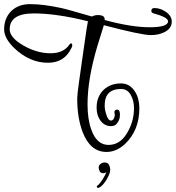

<svg xmlns="http://www.w3.org/2000/svg" viewBox="-52 -590 852 930"><path d="M464 146Q385 146 348 49Q322 -20 322 -112Q322 -132 330.5 -191.5Q339 -251 353 -350Q358 -381 362.5 -415.5Q367 -450 374 -487Q298 -506 232.5 -515.5Q167 -525 112 -525Q-5 -525 -5 -448Q-5 -414 43 -381Q117 -332 193 -332Q256 -332 284 -374Q289 -380 292 -380Q298 -380 298 -370Q298 -363 294 -358Q261 -286 180 -286Q91 -286 16 -358Q-32 -405 -32 -448Q-32 -502 3 -537Q38 -570 93 -570Q128 -570 166 -565Q204 -560 245 -551Q260 -548 297 -537.5Q334 -527 393 -510Q407 -517 422 -517Q458 -517 455 -493Q584 -458 673 -458Q762 -458 762 -487Q762 -506 693 -525Q681 -528 681 -537Q681 -551 696 -551Q724 -551 751 -533Q780 -513 780 -485Q780 -452 744 -434Q730 -427 713.5 -423.5Q697 -420 679 -420Q633 -420 451 -468Q450 -467 420 -368Q372 -208 372 -85Q372 -13 390 37Q416 112 474 112Q537 112 573 37Q597 -11 597 -66Q597 -101 583 -127Q567 -159 534 -159Q455 -159 455 -79Q455 -60 462 -38Q471 -6 486 -6Q493 -6 499 -15Q504 -25 504 -33Q504 -34 504 -36Q504 -38 503 -40Q503 -42 502.5 -43.5Q502 -45 502 -46Q502 -59 516 -59Q529 -59 529 -34Q529 -12 518 3Q508 21 486 21Q453 21 433 -8Q416 -32 416 -69Q416 -121 449 -154Q483 -186 534 -186Q577 -186 602 -146Q623 -113 623 -66Q623 41 554 107Q512 146 464 146ZM454 197Q471 197 476.5 209.5Q482 222 482 231Q482 244 473.5 262.5Q465 281 452.5 297Q440 313 428 319Q426 320 423 320Q417 320 417 314Q417 310 420 309Q431 301 445 279Q459 257 463 243Q457 249 449 249Q436 249 431 240Q426 231 426 222Q426 211 435 204Q444 197 454 197Z"/></svg>

Font: Ole
Style: Regular
Weight: 400
Designer: Robert E. Leuschke
Foundry: Robert E. Leuschke
Version: Version 1.010; ttfautohint (v1.8.3)